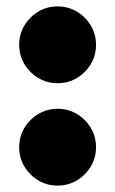

<svg xmlns="http://www.w3.org/2000/svg" viewBox="-20 -570 359 600"><path d="M40 -430Q40 -463 56.2 -490.2Q72.5 -517.5 99.8 -533.8Q127 -550 160 -550Q193 -550 220.2 -533.8Q247.5 -517.5 263.8 -490.2Q280 -463 280 -430Q280 -397 263.8 -369.8Q247.5 -342.5 220.2 -326.2Q193 -310 160 -310Q127 -310 99.8 -326.2Q72.5 -342.5 56.2 -369.8Q40 -397 40 -430ZM40 -110Q40 -143 56.2 -170.2Q72.5 -197.5 99.8 -213.8Q127 -230 160 -230Q193 -230 220.2 -213.8Q247.5 -197.5 263.8 -170.2Q280 -143 280 -110Q280 -77 263.8 -49.8Q247.5 -22.5 220.2 -6.2Q193 10 160 10Q127 10 99.8 -6.2Q72.5 -22.5 56.2 -49.8Q40 -77 40 -110Z"/></svg>

Font: Bodoni* 24pt Fatface
Style: Regular
Weight: 900
Version: Version 2.3